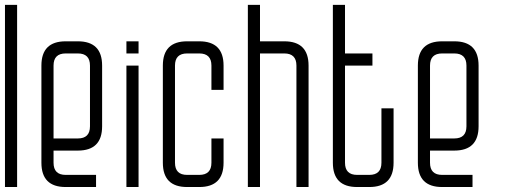

<svg xmlns="http://www.w3.org/2000/svg" viewBox="-20 -752 2042 772"><path d="M0 0V-732.4H48.8V0Z M195.3 -195.3H293Q341.8 -195.3 341.8 -244.1V-488.3Q341.8 -537.1 293 -537.1H244.1Q195.3 -537.1 195.3 -488.3ZM195.3 -146.5V-97.7Q195.3 -48.8 244.1 -48.8H366.2V0H244.1Q146.5 0 146.5 -97.7V-488.3Q146.5 -585.9 244.1 -585.9H293Q390.6 -585.9 390.6 -488.3V-244.1Q390.6 -146.5 293 -146.5Z M488.3 -537.1V-585.9H537.1V-537.1ZM488.3 0V-488.3H537.1V0Z M634.8 -97.7Q634.8 0 732.4 0H781.2Q878.9 0 878.9 -97.7V-195.3H830.1V-97.7Q830.1 -48.8 781.2 -48.8H732.4Q683.6 -48.8 683.6 -97.7V-488.3Q683.6 -537.1 732.4 -537.1H781.2Q830.1 -537.1 830.1 -488.3V-390.6H878.9V-488.3Q878.9 -585.9 781.2 -585.9H732.4Q634.8 -585.9 634.8 -488.3Z M1025.4 -537.1V0H976.6V-732.4H1025.4V-585.9H1123Q1220.7 -585.9 1220.7 -488.3V0H1171.9V-488.3Q1171.9 -537.1 1123 -537.1Z M1367.2 -732.4H1318.4V-97.7Q1318.4 0 1416 0H1464.8Q1562.5 0 1562.5 -97.7V-316.4H1513.7V-97.7Q1513.7 -48.8 1464.8 -48.8H1416Q1367.2 -48.8 1367.2 -97.7V-488.3H1477.5V-537.1H1367.2Z M1709 -195.3H1806.6Q1855.5 -195.3 1855.5 -244.1V-488.3Q1855.5 -537.1 1806.6 -537.1H1757.8Q1709 -537.1 1709 -488.3ZM1709 -146.5V-97.7Q1709 -48.8 1757.8 -48.8H1879.9V0H1757.8Q1660.2 0 1660.2 -97.7V-488.3Q1660.2 -585.9 1757.8 -585.9H1806.6Q1904.3 -585.9 1904.3 -488.3V-244.1Q1904.3 -146.5 1806.6 -146.5Z"/></svg>

Font: Daray
Style: Regular
Weight: 400
Designer: Maxim Raikov
Foundry: Maxim Raikov
Version: Version 1.00 May 24, 2021, initial release